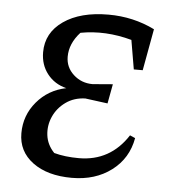

<svg xmlns="http://www.w3.org/2000/svg" viewBox="-43 -531 515 579"><g transform="rotate(5 215.0 -242.0)"><path d="M195 8Q121 8 76.5 -25Q32 -58 32 -113Q32 -167 66.5 -208Q101 -249 155 -260Q119 -269 97.5 -296.5Q76 -324 76 -362Q76 -421 127 -456.5Q178 -492 263 -492Q338 -492 403 -460L380 -334H353L338 -422Q258 -444 183 -430Q151 -395 151 -355Q151 -323 175 -301Q199 -279 233 -279L294 -284L283 -225L215 -234Q181 -233 156 -215Q131 -197 119 -170Q107 -143 110.5 -114Q114 -85 136 -62Q169 -53 211 -53Q306 -53 359 -135L375 -128Q364 -66 315 -29Q266 8 195 8Z"/></g></svg>

Font: Piazzolla
Style: Italic
Weight: 400
Italic angle: -11.3°
Designer: Juan Pablo del Peral
Foundry: Huerta Tipografica
Version: Version 1.330